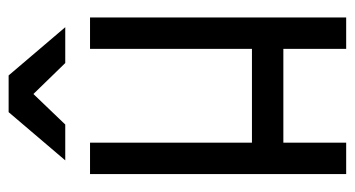

<svg xmlns="http://www.w3.org/2000/svg" viewBox="-204 -598 803 434"><g transform="rotate(-90 197.0 -381.5)"><path d="M20 -579H91V-213H303V-579H374V0H303V-142H91V0H20V-579ZM160 -763H243L352 -635H271L201 -707L132 -635H51L160 -763Z"/></g></svg>

Font: Googee
Style: Regular
Weight: 400
Designer: Peter Wiegel
Foundry: CATFonts Peter Wiegel
Version: 1.000